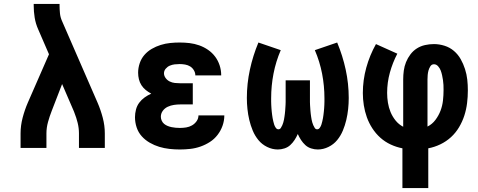

<svg xmlns="http://www.w3.org/2000/svg" viewBox="-20 -755 2440 980"><path d="M85 0V-74Q85 -114 95.5 -154Q106 -194 122 -231L230 -478L175 -605Q162 -634 157 -665Q152 -696 152 -728V-735H284V-728Q284 -708 286 -687.5Q288 -667 296 -649L478 -231Q494 -194 504.5 -154Q515 -114 515 -74V0H383V-74Q383 -101 376.5 -127.5Q370 -154 360 -179Q359 -181 358.5 -183Q358 -185 357 -187L297 -326L244 -189Q233 -161 225 -132Q217 -103 217 -74V0Z M898 8Q871 8 844.5 5Q818 2 793 -5.5Q768 -13 744.5 -26.5Q721 -40 703.5 -59.5Q686 -79 677.5 -104.5Q669 -130 669 -157Q669 -176 674 -195.5Q679 -215 690.5 -230.5Q702 -246 718 -257.5Q734 -269 752 -277Q737 -285 724 -295.5Q711 -306 702 -320Q693 -334 689 -350.5Q685 -367 685 -384Q685 -408 693 -432Q701 -456 717 -474.5Q733 -493 754.5 -505.5Q776 -518 800 -525.5Q824 -533 848.5 -535.5Q873 -538 897 -538Q923 -538 948 -535Q973 -532 997 -523.5Q1021 -515 1042 -500.5Q1063 -486 1078 -466Q1093 -446 1101 -421.5Q1109 -397 1109 -372Q1109 -371 1109 -371Q1109 -371 1109 -370H977Q977 -370 977 -370Q977 -370 977 -371Q977 -384 969.5 -396.5Q962 -409 950.5 -416Q939 -423 925 -425.5Q911 -428 897 -428Q884 -428 871.5 -426.5Q859 -425 847 -420Q835 -415 826 -404.5Q817 -394 817 -381Q817 -368 825.5 -356.5Q834 -345 846.5 -339Q859 -333 872.5 -331.5Q886 -330 900 -330H964V-222H900Q884 -222 867.5 -219.5Q851 -217 836 -210Q821 -203 811 -189.5Q801 -176 801 -159Q801 -149 805.5 -139Q810 -129 818 -122.5Q826 -116 836 -112Q846 -108 856 -106Q866 -104 876.5 -103Q887 -102 898 -102Q914 -102 930 -104.5Q946 -107 960 -115Q974 -123 983.5 -136.5Q993 -150 993 -166H1125Q1125 -139 1116 -113.5Q1107 -88 1090.5 -66.5Q1074 -45 1051.5 -30.5Q1029 -16 1003.5 -7Q978 2 951 5Q924 8 898 8Z M1398 8Q1370 8 1343.5 -5Q1317 -18 1299 -40Q1281 -62 1270 -88.5Q1259 -115 1252.5 -142.5Q1246 -170 1243 -198.5Q1240 -227 1240 -255Q1240 -328 1255.5 -399.5Q1271 -471 1299 -538L1413 -499Q1388 -441 1376 -379Q1364 -317 1364 -254Q1364 -245 1364 -236.5Q1364 -228 1364.5 -219.5Q1365 -211 1365.5 -202.5Q1366 -194 1367 -185.5Q1368 -177 1369 -168.5Q1370 -160 1371.5 -152Q1373 -144 1375 -135.5Q1377 -127 1379.5 -119Q1382 -111 1387.5 -103Q1393 -95 1401 -95Q1409 -95 1413.5 -102Q1418 -109 1421 -116Q1424 -123 1426 -130Q1428 -137 1429.5 -144.5Q1431 -152 1432 -159.5Q1433 -167 1434 -174.5Q1435 -182 1435.5 -189.5Q1436 -197 1436.5 -204.5Q1437 -212 1437.5 -219.5Q1438 -227 1438 -234.5Q1438 -242 1438 -249.5Q1438 -257 1438 -265V-345H1562V-265Q1562 -257 1562 -249.5Q1562 -242 1562 -234.5Q1562 -227 1562.5 -219.5Q1563 -212 1563.5 -204.5Q1564 -197 1564.5 -189.5Q1565 -182 1566 -174.5Q1567 -167 1568 -159.5Q1569 -152 1570.5 -144.5Q1572 -137 1574 -130Q1576 -123 1579 -116Q1582 -109 1586.5 -102Q1591 -95 1599 -95Q1607 -95 1612.5 -103Q1618 -111 1620.5 -119Q1623 -127 1625 -135.5Q1627 -144 1628.5 -152Q1630 -160 1631 -168.5Q1632 -177 1633 -185.5Q1634 -194 1634.5 -202.5Q1635 -211 1635.5 -219.5Q1636 -228 1636 -236.5Q1636 -245 1636 -254Q1636 -317 1624 -379Q1612 -441 1587 -499L1701 -538Q1729 -471 1744.5 -399.5Q1760 -328 1760 -255Q1760 -227 1757 -198.5Q1754 -170 1747.5 -142.5Q1741 -115 1730 -88.5Q1719 -62 1701 -40Q1683 -18 1656.5 -5Q1630 8 1602 8Q1585 8 1568 2.5Q1551 -3 1538.5 -14.5Q1526 -26 1516.5 -40.5Q1507 -55 1500 -71Q1493 -55 1483.5 -40.5Q1474 -26 1461.5 -14.5Q1449 -3 1432 2.5Q1415 8 1398 8Z M2034 205V2Q2003 -4 1974 -17.5Q1945 -31 1921.5 -52Q1898 -73 1880.5 -100Q1863 -127 1852.5 -156.5Q1842 -186 1837 -217.5Q1832 -249 1832 -280Q1832 -346 1849.5 -409.5Q1867 -473 1899 -530L2008 -481Q1984 -435 1970 -384.5Q1956 -334 1956 -281Q1956 -256 1960 -231Q1964 -206 1973.5 -183Q1983 -160 1999 -140Q2015 -120 2038 -108V-350Q2038 -372 2041 -394.5Q2044 -417 2052.5 -438Q2061 -459 2075 -477.5Q2089 -496 2108 -508Q2127 -520 2149.5 -525Q2172 -530 2195 -530Q2222 -530 2249 -521.5Q2276 -513 2297 -495Q2318 -477 2331.5 -453Q2345 -429 2353.5 -402.5Q2362 -376 2365 -349Q2368 -322 2368 -294Q2368 -261 2364 -228.5Q2360 -196 2350 -165Q2340 -134 2323 -105.5Q2306 -77 2282 -55Q2258 -33 2228 -18.5Q2198 -4 2166 2V205ZM2162 -109Q2186 -121 2202.5 -143Q2219 -165 2228.5 -190Q2238 -215 2241 -242Q2244 -269 2244 -296Q2244 -309 2243.5 -321.5Q2243 -334 2241 -346.5Q2239 -359 2236.5 -371Q2234 -383 2229.5 -395Q2225 -407 2216 -417Q2207 -427 2195 -427Q2183 -427 2176.5 -416.5Q2170 -406 2167 -395Q2164 -384 2163 -372.5Q2162 -361 2162 -350Z"/></svg>

Font: Iosevka Curly Slab XBdEx
Style: Regular
Weight: 800
Width: 7
Monospace: yes
Designer: Belleve Invis
Foundry: Belleve Invis
Version: Version 11.0.0; ttfautohint (v1.8.3)